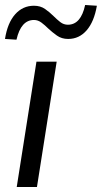

<svg xmlns="http://www.w3.org/2000/svg" viewBox="-28 -749 408 769"><path d="M39 0 118 -502H199L120 0ZM38 -590 -8 -593Q2 -657 32.5 -691.5Q63 -726 108 -726Q134 -726 152.5 -713Q171 -700 186 -685Q200 -671 213.5 -660.5Q227 -650 244 -650Q296 -650 313 -729L360 -726Q349 -662 319 -627.5Q289 -593 245 -593Q219 -593 200 -606.5Q181 -620 165 -635Q152 -648 138 -658.5Q124 -669 108 -669Q56 -669 38 -590Z"/></svg>

Font: Mulish
Style: Italic
Weight: 400
Italic angle: -9°
Designer: Vernon Adams
Foundry: Vernon Adams
Version: Version 3.603; ttfautohint (v1.8.3)